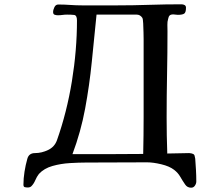

<svg xmlns="http://www.w3.org/2000/svg" viewBox="-20 -756 1040 893"><path d="M648 -574Q648 -582 647.5 -604Q647 -626 646 -647Q645 -668 642 -673Q632 -688 616 -688H429Q418 -579 407 -469Q396 -359 376 -251Q356 -143 317 -39H470Q514 -39 558 -39.5Q602 -40 646 -40Q647 -83 647.5 -126.5Q648 -170 648 -213ZM893 88Q893 98 886.5 107.5Q880 117 869 117Q851 117 841 102Q828 83 818 65.5Q808 48 790 34Q768 17 730 8Q692 -1 664 -1L380 0Q348 0 305.5 2.5Q263 5 224 16Q185 27 161 53Q151 66 144 82.5Q137 99 126 110Q120 116 109 116Q102 116 95.5 114.5Q89 113 89 103Q89 74 94 42.5Q99 11 107 -17Q114 -44 143 -44Q174 -44 204 -58.5Q234 -73 245 -104Q291 -234 314.5 -378.5Q338 -523 338 -661Q338 -685 324.5 -686.5Q311 -688 292 -688Q281 -688 270.5 -686.5Q260 -685 249 -685Q241 -685 234 -687.5Q227 -690 227 -700Q227 -710 233 -722.5Q239 -735 251 -735Q279 -735 306.5 -733Q334 -731 362 -731H524Q599 -731 674 -733.5Q749 -736 824 -736Q832 -736 838.5 -732.5Q845 -729 845 -720Q845 -698 836.5 -692.5Q828 -687 807 -687Q802 -687 796.5 -688Q791 -689 786 -689Q774 -689 769 -684Q764 -679 762 -668Q758 -655 758.5 -640Q759 -625 759 -611Q759 -511 757 -410.5Q755 -310 755 -210Q755 -126 758 -42Q784 -42 809.5 -43Q835 -44 860 -44Q861 -44 867.5 -43Q874 -42 875 -41Q883 -39 885 -32Q887 -25 888 -18Q890 8 891.5 35Q893 62 893 88Z"/></svg>

Font: Kaisei Tokumin Medium
Style: Regular
Weight: 500
Designer: Font-Kai, 金井和夫
Foundry: KAZUO KANAI
Version: Version 5.003